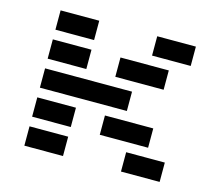

<svg xmlns="http://www.w3.org/2000/svg" viewBox="-98 -811 1075 937"><g transform="rotate(15 439.5 -342.0)"><path d="M97.7 -585.9V-683.6H293V-585.9ZM585.9 -585.9V-683.6H781.2V-585.9ZM439.5 -439.5V-537.1H683.6V-439.5ZM97.7 -439.5V-537.1H293V-439.5ZM537.1 -390.6V-293H97.7V-390.6ZM439.5 -146.5V-244.1H683.6V-146.5ZM97.7 -146.5V-244.1H293V-146.5ZM97.7 0V-97.7H293V0ZM585.9 0V-97.7H781.2V0Z"/></g></svg>

Font: Trigram
Style: Regular
Weight: 400
Designer: GGBotNet
Foundry: GGBotNet
Version: 1.05